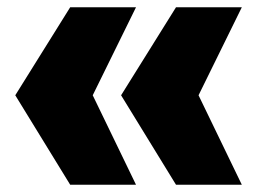

<svg xmlns="http://www.w3.org/2000/svg" viewBox="-20 -565 708 528"><path d="M173 -57 22 -303 173 -545H354L235 -303L354 -57ZM464 -57 313 -303 464 -545H645L526 -303L645 -57Z"/></svg>

Font: Hubot Sans Condensed ExtraLight Black
Style: Regular
Weight: 900
Version: Version 2.000